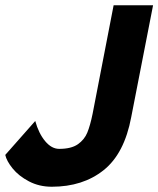

<svg xmlns="http://www.w3.org/2000/svg" viewBox="-32 -700 602 730"><path d="M-12 -111 102 -240Q115 -193 139.5 -163.5Q164 -134 193 -134Q239 -134 264 -151.5Q289 -169 300 -196Q311 -223 320 -267L400 -680H550L467 -255Q441 -116 362 -53Q283 10 165 10Q117 10 78 -10.5Q39 -31 16 -59.5Q-7 -88 -12 -111Z"/></svg>

Font: Teachers
Style: Bold Italic
Weight: 700
Designer: Alfredo Marco Pradil & Chank Diesel
Version: Version 0.009